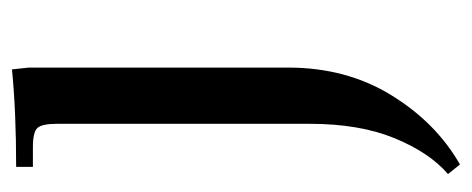

<svg xmlns="http://www.w3.org/2000/svg" viewBox="-254 -232 789 321"><g transform="rotate(-90 140.5 -71.5)"><path d="M10 283Q46 252 70 193.5Q94 135 94 52V-371Q94 -396 87 -403.5Q80 -411 55 -411H22V-439Q115 -439 185 -446L188 -418V16Q188 113 142 188Q96 263 26 303Z"/></g></svg>

Font: Dihjauti
Style: Bold
Weight: 700
Designer: T. Christopher White
Version: Version 3.0.0